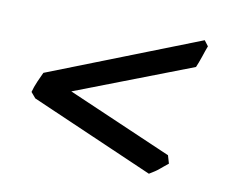

<svg xmlns="http://www.w3.org/2000/svg" viewBox="-47 -495 505 427"><g transform="rotate(10 205.0 -282.0)"><path d="M35.2 -246.1 24.4 -258.8Q27.3 -270 33.2 -283.7Q39.1 -297.4 43 -305.2L383.8 -439L393.1 -426.8Q391.1 -421.9 388.9 -415.3Q386.7 -408.7 384.3 -401.6Q381.8 -394.5 379.4 -387.9Q377 -381.3 375 -377L111.3 -275.4L347.7 -172.9L353 -154.8Q347.2 -149.9 342.8 -146.5L334.5 -139.6Q330.6 -136.2 325.4 -132.8Q320.3 -129.4 313 -125Z"/></g></svg>

Font: Gentium Plus Am
Style: Italic
Weight: 400
Italic angle: -8°
Designer: J. Victor Gaultney, Annie Olsen, Iska Routamaa, Becca Hirsbrunner
Foundry: SIL International
Version: Version 5.000